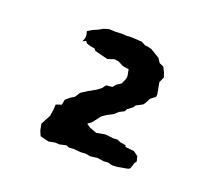

<svg xmlns="http://www.w3.org/2000/svg" viewBox="-77 -783 654 588"><g transform="rotate(20 250.0 -489.5)"><path d="M102 -304 95 -320 91 -341 100 -358 108 -373 111 -394 112 -411 130 -417 133 -434 147 -446 159 -453 170 -470 190 -483 215 -497 228 -507 237 -519 257 -521 265 -531 280 -541 288 -559 289 -568 285 -589 265 -592 248 -601 234 -603 213 -596 197 -600 170 -607 165 -613 153 -615 139 -619 133 -626 123 -621 127 -632 128 -641 125 -655 140 -664 158 -672 170 -679 187 -684 205 -683 228 -684 246 -683 259 -684 294 -682 307 -675 317 -674 329 -671 349 -659 359 -653 368 -639 382 -633 390 -617 395 -602 387 -584 394 -546 393 -538 377 -526 371 -513 364 -503 343 -492 339 -485 322 -472 318 -464 302 -456 290 -445 268 -433 255 -424 243 -408 234 -397 223 -389 234 -381 258 -372 275 -375 286 -377 314 -374 326 -375 338 -370 356 -367 357 -362 386 -359 401 -348 405 -332 400 -325 394 -306 388 -302 355 -296 338 -295 324 -299 309 -298 288 -301 265 -298 251 -301 234 -300 211 -302 195 -301 186 -305 164 -300 151 -301 130 -297Z"/></g></svg>

Font: Winky Rough SemiBold
Style: Regular
Weight: 600
Designer: Simon Atzbach
Foundry: typofactur
Version: Version 1.206; ttfautohint (v1.8.4.7-5d5b)